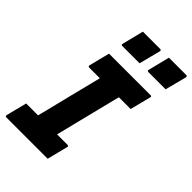

<svg xmlns="http://www.w3.org/2000/svg" viewBox="-271 -1038 1142 1142"><g transform="rotate(45 300.0 -467.5)"><path d="M361 0H14Q3 0 5 -11Q13 -44 21.5 -76.5Q30 -109 38 -142H138Q142 -158 146.5 -175.5Q151 -193 154 -205Q175 -292 197.5 -381Q220 -470 242 -558H152Q147 -558 145 -561.5Q143 -565 144 -569Q152 -602 160.5 -634.5Q169 -667 177 -700H526Q538 -700 534 -689Q526 -656 517.5 -623.5Q509 -591 501 -558H402Q398 -542 393.5 -525Q389 -508 386 -495Q364 -407 342 -318.5Q320 -230 298 -142H386Q391 -142 393.5 -138.5Q396 -135 394 -131Q386 -98 377.5 -65.5Q369 -33 361 0ZM227 -935H372Q383 -935 381 -924L346 -788H201Q190 -788 193 -799ZM446 -935H591Q602 -935 600 -924L565 -788H420Q409 -788 412 -799Z"/></g></svg>

Font: Recursive Sn Lnr St XBd
Style: Italic
Weight: 800
Italic angle: -15°
Version: Version 1.079;hotconv 1.0.112;makeotfexe 2.5.65598; ttfautoh